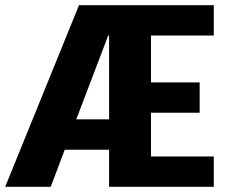

<svg xmlns="http://www.w3.org/2000/svg" viewBox="-27 -720 897 740"><path d="M393.5 0V-143H222.5L168.5 0H-7L277.5 -700H797V-583H555V-402.5H742.5V-285.5H555V-117H797V0ZM267 -260H393.5V-583H390Z"/></svg>

Font: League Mono Wide
Style: Bold
Weight: 700
Width: 8
Designer: Tyler Finck
Foundry: The League of Moveable Type / Tyler Finck
Version: Version 2.210